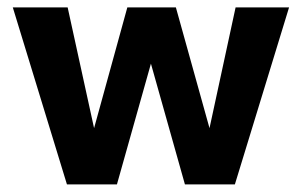

<svg xmlns="http://www.w3.org/2000/svg" viewBox="-20 -494 802 510"><path d="M605.8 -474.3 536.5 -153.6 447.2 -474.3H318.2L229.9 -153.6L159.7 -474.3H14L157.8 -4.2H290.6L380.9 -324.9L471.2 -4.2H603.9L747.8 -474.3Z"/></svg>

Font: Diatome Awesome Bold
Style: Regular
Weight: 400
Designer: 15.100.17
Foundry: 15.100.17
Version: Version 1.010;Fontself Maker 3.5.8